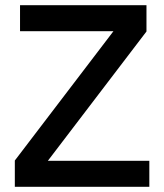

<svg xmlns="http://www.w3.org/2000/svg" viewBox="-20 -718 631 738"><path d="M554 0H37V-101L416 -598H57V-698H543V-597L164 -100H554Z"/></svg>

Font: Plexus Sans Medium
Style: Regular
Weight: 500
Version: Version 2.001;PS 002.001;hotconv 1.0.70;makeotf.lib2.5.58329